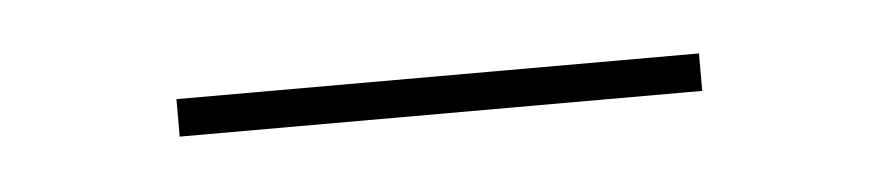

<svg xmlns="http://www.w3.org/2000/svg" viewBox="-22 -689 443 97"><g transform="rotate(-5 200.0 -640.5)"><path d="M67.5 -650.5H332.5V-631.5H67.5Z"/></g></svg>

Font: Lato 2
Style: Regular
Weight: 200
Designer: Lukasz Dziedzic with Adam Twardoch and Botio Nikoltchev
Foundry: tyPoland Lukasz Dziedzic
Version: Version 2.015; 2015-08-06; http://www.latofonts.com/